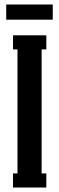

<svg xmlns="http://www.w3.org/2000/svg" viewBox="-20 -838 264 858"><path d="M7.8 -750V-817.9H215.8V-750ZM187 0H38.1V-63H58.1V-617.2H38.1V-680.2H187V-617.2H166V-63H187Z"/></svg>

Font: Margherita Bold
Style: Regular
Weight: 700
Designer: James Puckett
Foundry: Dunwich Type Founders
Version: Version 1.008;hotconv 1.0.109;makeotfexe 2.5.65596